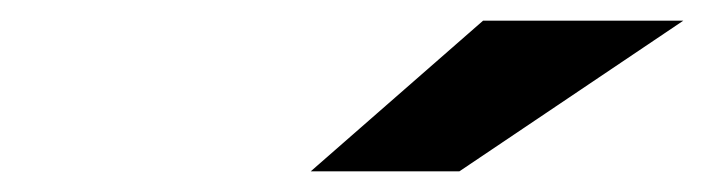

<svg xmlns="http://www.w3.org/2000/svg" viewBox="-20 -767 682 186"><path d="M281 -601 448 -747H642L425 -601Z"/></svg>

Font: Red Hat Mono
Style: Italic
Weight: 400
Italic angle: -12°
Monospace: yes
Designer: Pentagram, MCKL
Foundry: MCKL
Version: Version 1.030